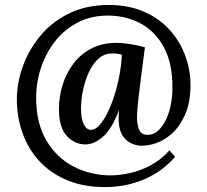

<svg xmlns="http://www.w3.org/2000/svg" viewBox="-20 -657 834 775"><path d="M416 98Q324 100 255 72Q186 44 140 -5.5Q94 -55 71 -120Q48 -185 48 -256Q48 -320 71 -386Q94 -452 139.5 -508.5Q185 -565 253 -600Q321 -635 411 -637Q496 -638 559.5 -610.5Q623 -583 665.5 -535.5Q708 -488 729 -428.5Q750 -369 749 -308Q748 -241 727 -194Q706 -147 674.5 -118.5Q643 -90 608 -78.5Q573 -67 543 -69Q497 -75 475 -109.5Q453 -144 461 -214Q433 -139 397 -106.5Q361 -74 324 -74Q282 -74 250 -108Q218 -142 218 -217Q218 -268 233 -315.5Q248 -363 277 -401Q306 -439 349.5 -461.5Q393 -484 449 -484Q472 -484 503 -479.5Q534 -475 565 -466Q559 -420 552 -367Q545 -314 539.5 -266Q534 -218 533 -190Q532 -163 539.5 -139Q547 -115 570 -113Q597 -111 616.5 -128Q636 -145 649.5 -173Q663 -201 669.5 -234.5Q676 -268 676 -300Q677 -401 641 -467Q605 -533 543.5 -564.5Q482 -596 405 -594Q342 -592 290.5 -564.5Q239 -537 202.5 -490.5Q166 -444 146 -385Q126 -326 126 -262Q126 -159 167.5 -89.5Q209 -20 276.5 15Q344 50 424 51Q462 51 505 41.5Q548 32 589.5 9.5Q631 -13 664 -50L687 -24Q634 36 564 66Q494 96 416 98ZM347 -133Q369 -133 390.5 -162.5Q412 -192 430 -238.5Q448 -285 459 -337.5Q470 -390 472 -436Q454 -442 426 -441Q397 -439 375 -418Q353 -397 338 -364Q323 -331 315 -292.5Q307 -254 307 -218Q307 -178 318 -155.5Q329 -133 347 -133Z"/></svg>

Font: Lora SemiBold
Style: Regular
Weight: 600
Designer: Olga Karpushina, Alexei Vanyashin (Cyrillic)
Foundry: Cyreal
Version: Version 3.011; ttfautohint (v1.8.4.7-5d5b)